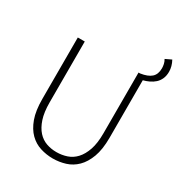

<svg xmlns="http://www.w3.org/2000/svg" viewBox="-192 -953 1029 1098"><g transform="rotate(30 322.5 -404.0)"><path d="M316 12Q274 12 234 -0.5Q194 -13 163 -43.5Q132 -74 113.5 -125Q95 -176 95 -253V-659H141V-258Q141 -192 155.5 -148.5Q170 -105 194 -78.5Q218 -52 249.5 -41Q281 -30 316 -30Q352 -30 384.5 -41Q417 -52 441.5 -78.5Q466 -105 481 -148.5Q496 -192 496 -258V-659H506Q554 -666 577 -686.5Q600 -707 600 -747Q600 -759 597 -773.5Q594 -788 586 -801L626 -820Q645 -785 645 -750Q645 -723 636 -703Q627 -683 612 -669.5Q597 -656 578 -647Q559 -638 539 -633V-253Q539 -176 520 -125Q501 -74 470 -43.5Q439 -13 399 -0.5Q359 12 316 12Z"/></g></svg>

Font: CV Source Sans Light
Style: Regular
Weight: 300
Designer: Paul D. Hunt
Foundry: Adobe Systems Incorporated
Version: Version 3.001